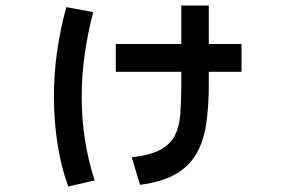

<svg xmlns="http://www.w3.org/2000/svg" viewBox="-20 -629 1040 698"><path d="M324 27 228 49Q201 -26 188.5 -109.5Q176 -193 176 -276Q176 -362 188 -444.5Q200 -527 221 -603L319 -585Q299 -509 288 -432Q277 -355 277 -276Q277 -198 288.5 -123Q300 -48 324 27ZM858 -469V-368H401V-469ZM489 43 459 -57Q527 -65 563.5 -85Q600 -105 616 -137Q632 -169 635.5 -214.5Q639 -260 639 -319V-609H739V-319Q739 -243 730 -180.5Q721 -118 695 -72Q669 -26 620 3Q571 32 489 43Z"/></svg>

Font: Murecho Thin Medium
Style: Regular
Weight: 500
Version: Version 1.010